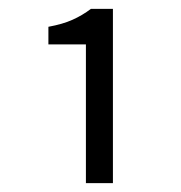

<svg xmlns="http://www.w3.org/2000/svg" viewBox="-20 -850 406 430"><path d="M172.4 -439.9V-750.5H88.4V-790Q120.6 -795.9 142.3 -805.7Q164.1 -815.4 183.6 -830.1H232.9V-439.9Z"/></svg>

Font: Varta Light
Style: Regular
Weight: 400
Version: Version 1.004